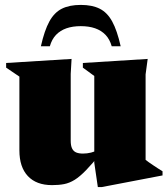

<svg xmlns="http://www.w3.org/2000/svg" viewBox="-20 -743 683 782"><path d="M268 -170Q268 -150 273.5 -138.5Q279 -127 290 -122.2Q301 -117.5 318 -117.5Q334.5 -117.5 350.8 -121.5Q367 -125.5 387 -135.5L391.5 -120Q356 -76 330.5 -49.8Q305 -23.5 284 -10.5Q263 2.5 241.2 6.8Q219.5 11 192 11Q128 11 93.5 -25.8Q59 -62.5 59 -130.5V-431L5 -467.5V-486.5L271.5 -503L268 -442ZM378.5 19 364 -80V-433.5L317.5 -467.5V-486.5L581.5 -503L573 -440V-92Q578 -88 586 -82.2Q594 -76.5 603.8 -70Q613.5 -63.5 623.2 -57.2Q633 -51 642 -45.5V-28.5L394 19ZM309 -636.5Q276 -636.5 250.8 -627.8Q225.5 -619 208.2 -601Q191 -583 183 -554.5H146.5Q161 -619 181 -655.5Q201 -692 231.8 -707.5Q262.5 -723 309 -723Q355.5 -723 386.2 -707.5Q417 -692 437 -655.5Q457 -619 471.5 -554.5H435Q427 -583 409.8 -601Q392.5 -619 367.2 -627.8Q342 -636.5 309 -636.5Z"/></svg>

Font: Newsreader 60pt ExtraBold
Style: Regular
Weight: 800
Designer: Hugues Gentile
Foundry: Production Type
Version: Version 1.003